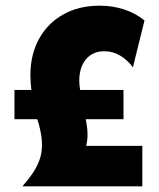

<svg xmlns="http://www.w3.org/2000/svg" viewBox="-20 -659 561 679"><path d="M60.4 0V-1.4Q80.6 -24.3 95.5 -46.2Q110.4 -68.1 119.4 -92.7Q128.5 -117.4 128.5 -147.2Q128.5 -161.8 126.4 -176Q124.3 -190.3 120.8 -205.9Q117.4 -221.5 111.8 -237.5H31.2V-341H91Q89.6 -353.5 88.5 -366.3Q87.5 -379.2 87.5 -392.4Q87.5 -466.7 118.4 -522.2Q149.3 -577.8 204.5 -608.3Q259.7 -638.9 331.9 -638.9Q378.5 -638.9 418.8 -625.7Q459 -612.5 491 -586.8L450 -420.8Q431.2 -446.5 405.2 -462.2Q379.2 -477.8 349.3 -477.8Q307.6 -477.8 284 -449.3Q260.4 -420.8 260.4 -374.3Q260.4 -367.4 261.1 -358.3Q261.8 -349.3 263.2 -341H416.7V-237.5H283.3Q284.7 -228.5 286.5 -218.8Q288.2 -209 288.9 -200Q289.6 -191 289.6 -182.6Q289.6 -172.2 288.2 -161.8Q286.8 -151.4 284.7 -143.1H483.3V0Z"/></svg>

Font: Afacad Flux Black
Style: Regular
Weight: 900
Designer: Kristian Moeller
Foundry: Dicotype
Version: Version 1.100